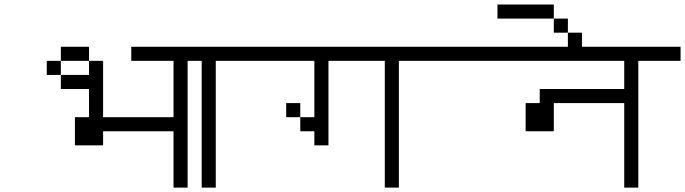

<svg xmlns="http://www.w3.org/2000/svg" viewBox="-20 -895 3040 852"><path d="M375 -625H250V-687.5H375ZM187.5 -625H250V-562.5H187.5ZM250 -562.5H375V-625H437.5V-375H750V-625H562.5V-687.5H1000V-625H812.5V-62.5H750V-312.5H437.5V-250H312.5V-375H375V-500H250Z M1000 -625H937.5V-62.5H875V-625H750V-687.5H1000Z M2000 -625H1750V-62.5H1687.5V-625H1437.5V-250H1375V-312.5H1312.5V-375H1375V-625H1000V-687.5H2000ZM1250 -437.5H1312.5V-375H1250Z M3000 -625H2812.5V-62.5H2750V-437.5H2437.5V-312.5H2312.5V-437.5H2375V-500H2750V-625H2000V-687.5H3000Z M2437.5 -812.5H2187.5V-875H2437.5ZM2437.5 -812.5H2500V-750H2437.5ZM2500 -750H2562.5V-687.5H2500Z"/></svg>

Font: ChillBitmapSE 16px
Style: Regular
Weight: 400
Designer: Designed by Warren2060
Foundry: ChillType
Version: Version 1.000